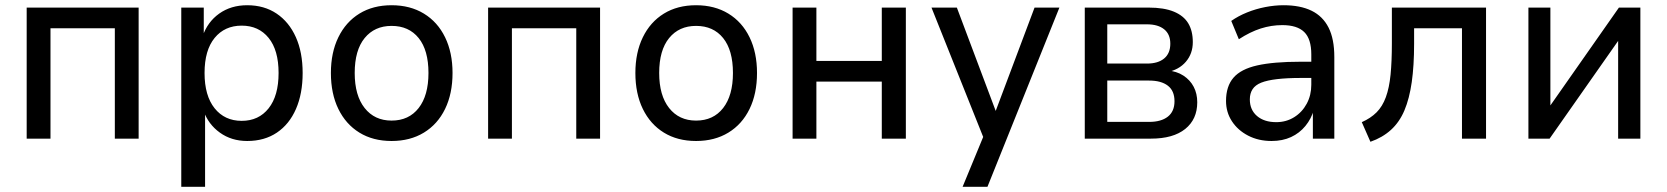

<svg xmlns="http://www.w3.org/2000/svg" viewBox="-20 -530 6372 734"><path d="M82 0V-501H510V0H419V-422H173V0Z M673 184V-501H759V-390H754Q773 -446 818 -478Q863 -510 925 -510Q990 -510 1037.5 -478Q1085 -446 1111 -388Q1137 -330 1137 -251Q1137 -172 1111.5 -113.5Q1086 -55 1038.5 -23Q991 9 925 9Q865 9 820.5 -23Q776 -55 758 -107H764V184ZM904 -68Q969 -68 1007 -116Q1045 -164 1045 -251Q1045 -338 1007 -385Q969 -432 904 -432Q839 -432 800.5 -385Q762 -338 762 -251Q762 -164 800.5 -116Q839 -68 904 -68Z M1477 9Q1406 9 1354 -23Q1302 -55 1273.5 -113.5Q1245 -172 1245 -251Q1245 -329 1273.5 -387.5Q1302 -446 1354 -478Q1406 -510 1477 -510Q1548 -510 1600.5 -478Q1653 -446 1681.5 -387.5Q1710 -329 1710 -251Q1710 -172 1681.5 -113.5Q1653 -55 1600.5 -23Q1548 9 1477 9ZM1477 -69Q1543 -69 1580.5 -117Q1618 -165 1618 -251Q1618 -338 1580.5 -384.5Q1543 -431 1477 -431Q1412 -431 1374 -384.5Q1336 -338 1336 -251Q1336 -165 1374 -117Q1412 -69 1477 -69Z M1846 0V-501H2274V0H2183V-422H1937V0Z M2641 9Q2570 9 2518 -23Q2466 -55 2437.5 -113.5Q2409 -172 2409 -251Q2409 -329 2437.5 -387.5Q2466 -446 2518 -478Q2570 -510 2641 -510Q2712 -510 2764.5 -478Q2817 -446 2845.5 -387.5Q2874 -329 2874 -251Q2874 -172 2845.5 -113.5Q2817 -55 2764.5 -23Q2712 9 2641 9ZM2641 -69Q2707 -69 2744.5 -117Q2782 -165 2782 -251Q2782 -338 2744.5 -384.5Q2707 -431 2641 -431Q2576 -431 2538 -384.5Q2500 -338 2500 -251Q2500 -165 2538 -117Q2576 -69 2641 -69Z M3010 0V-501H3101V-297H3351V-501H3443V0H3351V-218H3101V0Z M3660 184 3750 -34V22L3541 -501H3638L3794 -86H3779L3935 -501H4030L3755 184Z M4127 0V-501H4371Q4430 -501 4467.5 -485.5Q4505 -470 4522.5 -441Q4540 -412 4540 -369Q4540 -325 4513.5 -294Q4487 -263 4441 -254V-261Q4478 -258 4504 -241Q4530 -224 4543.5 -198Q4557 -172 4557 -139Q4557 -74 4511 -37Q4465 0 4380 0ZM4213 -64H4373Q4419 -64 4444.5 -84Q4470 -104 4470 -143Q4470 -183 4444.5 -202.5Q4419 -222 4373 -222H4213ZM4213 -287H4365Q4407 -287 4430.5 -306.5Q4454 -326 4454 -363Q4454 -399 4430.5 -418Q4407 -437 4365 -437H4213Z M4841 9Q4791 9 4751.5 -11.5Q4712 -32 4689.5 -66.5Q4667 -101 4667 -144Q4667 -200 4695.5 -233Q4724 -266 4786.5 -280Q4849 -294 4951 -294H5007V-232H4954Q4900 -232 4862 -227.5Q4824 -223 4801.5 -214Q4779 -205 4768.5 -189Q4758 -173 4758 -150Q4758 -110 4785.5 -86.5Q4813 -63 4859 -63Q4897 -63 4927.5 -82Q4958 -101 4975.5 -133.5Q4993 -166 4993 -206V-322Q4993 -381 4966 -407.5Q4939 -434 4882 -434Q4840 -434 4799.5 -421Q4759 -408 4716 -380L4687 -450Q4714 -469 4747.5 -482.5Q4781 -496 4817 -503Q4853 -510 4887 -510Q4951 -510 4994 -489Q5037 -468 5059 -424.5Q5081 -381 5081 -312V0H4999V-111H5003Q4993 -76 4970.5 -48.5Q4948 -21 4915.5 -6Q4883 9 4841 9Z M5219 12 5186 -63Q5220 -78 5242.5 -100.5Q5265 -123 5278 -158.5Q5291 -194 5296 -244.5Q5301 -295 5301 -365V-501H5661V0H5569V-422H5386V-363Q5386 -279 5377 -216Q5368 -153 5349 -108Q5330 -63 5297.5 -33.5Q5265 -4 5219 12Z M5823 0V-501H5907V-107H5893L6169 -501H6251V0H6166V-395H6181L5904 0Z"/></svg>

Font: Nunitoga
Style: Medium
Weight: 500
Designer: Vernon Adams
Foundry: Vernon Adams
Version: Version 1.0